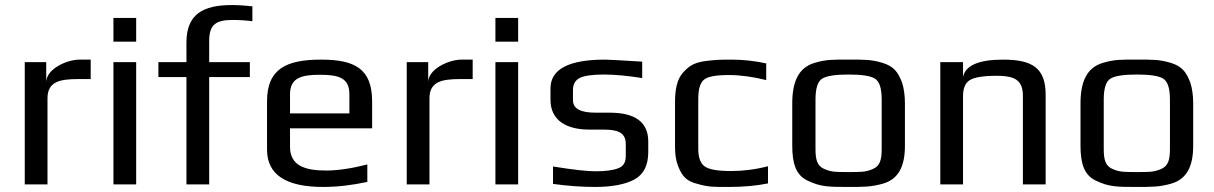

<svg xmlns="http://www.w3.org/2000/svg" viewBox="-20 -730 4805 760"><path d="M163 -405V-484H78V0H168V-341C168 -407 217 -417 289 -417H339V-494H295C243 -494 163 -456 163 -405Z M519 -565V-659H429V-565ZM519 0V-484H429V0Z M901 -651C930 -651 956 -649 979 -646V-705C951 -708 924 -710 898 -710C784 -710 718 -674 718 -562V-484H607V-425H718V0H808V-425H969V-484H808V-568C808 -634 836 -651 901 -651Z M1251 -494C1114 -494 1037 -458 1037 -329V-138C1037 -39 1111 10 1259 10C1316 10 1374 3 1434 -10V-79C1371 -63 1317 -55 1271 -55C1189 -55 1128 -73 1128 -149V-222H1453V-329C1453 -458 1384 -494 1251 -494ZM1246 -434C1319 -434 1363 -423 1363 -357V-281H1128V-357C1128 -423 1175 -434 1246 -434Z M1675 -405V-484H1590V0H1680V-341C1680 -407 1729 -417 1801 -417H1851V-494H1807C1755 -494 1675 -456 1675 -405Z M2031 -565V-659H1941V-565ZM2031 0V-484H1941V0Z M2313 -217H2368C2421 -217 2457 -208 2457 -160V-111C2457 -87 2447 -71 2427 -64C2407 -56 2377 -52 2337 -52C2305 -52 2249 -58 2169 -71V-2C2228 6 2283 10 2335 10C2403 10 2455 0 2492 -20C2528 -40 2546 -76 2546 -128V-170C2546 -246 2495 -284 2393 -284H2337C2278 -284 2248 -300 2248 -333V-374C2248 -396 2257 -412 2274 -421C2291 -430 2323 -435 2371 -435C2414 -435 2465 -430 2522 -421V-486C2440 -491 2391 -494 2375 -494C2231 -494 2159 -456 2159 -380V-335C2159 -252 2224 -217 2313 -217Z M3020 -4V-72C2970 -59 2921 -53 2874 -53C2821 -53 2787 -59 2770 -71C2753 -82 2744 -106 2744 -141V-339C2744 -378 2752 -403 2767 -415C2782 -427 2814 -433 2864 -433C2911 -433 2961 -426 3013 -413V-479C2967 -489 2921 -494 2875 -494C2824 -494 2806 -493 2763 -487C2723 -480 2705 -466 2683 -442C2660 -416 2652 -376 2652 -326V-148C2652 -118 2656 -93 2664 -73C2680 -32 2697 -13 2741 -2C2786 11 2806 10 2865 10C2924 10 2976 5 3020 -4Z M3562 -321C3562 -353 3558 -380 3551 -402C3535 -445 3518 -467 3474 -481C3427 -495 3402 -494 3339 -494C3276 -494 3251 -495 3204 -481C3140 -462 3116 -405 3116 -321V-153C3116 -82 3131 -35 3179 -14C3229 10 3263 10 3339 10C3400 10 3428 10 3475 -3C3537 -21 3562 -72 3562 -153ZM3470 -140C3470 -100 3464 -74 3437 -62C3407 -48 3386 -49 3339 -49C3292 -49 3271 -48 3241 -62C3214 -74 3208 -100 3208 -140V-336C3208 -381 3217 -408 3235 -419C3253 -430 3288 -435 3339 -435C3390 -435 3425 -430 3443 -419C3461 -408 3470 -381 3470 -336Z M3951 -494C3854 -494 3801 -471 3792 -425V-484H3702V0H3792V-350C3792 -381 3801 -402 3819 -413C3837 -424 3872 -430 3925 -430C3948 -430 3967 -428 3982 -424C4016 -414 4029 -391 4029 -350V0H4119V-355C4119 -461 4066 -494 3951 -494Z M4703 -321C4703 -353 4699 -380 4692 -402C4676 -445 4659 -467 4615 -481C4568 -495 4543 -494 4480 -494C4417 -494 4392 -495 4345 -481C4281 -462 4257 -405 4257 -321V-153C4257 -82 4272 -35 4320 -14C4370 10 4404 10 4480 10C4541 10 4569 10 4616 -3C4678 -21 4703 -72 4703 -153ZM4611 -140C4611 -100 4605 -74 4578 -62C4548 -48 4527 -49 4480 -49C4433 -49 4412 -48 4382 -62C4355 -74 4349 -100 4349 -140V-336C4349 -381 4358 -408 4376 -419C4394 -430 4429 -435 4480 -435C4531 -435 4566 -430 4584 -419C4602 -408 4611 -381 4611 -336Z"/></svg>

Font: Gamestation Text
Style: Bold
Weight: 400
Designer: Jonas Hecksher
Foundry: Jonas Hecksher, Playtypeª, e-types AS
Version: Version 1.003